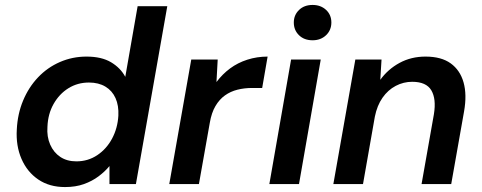

<svg xmlns="http://www.w3.org/2000/svg" viewBox="-20 -745 1951 777"><path d="M243 12Q180 12 135 -18.5Q90 -49 67 -102Q44 -155 48 -221Q51 -284 73.5 -338Q96 -392 134 -432Q172 -472 222.5 -494Q273 -516 330 -516Q391 -516 429.5 -493Q468 -470 487 -434L537 -720H657L530 0H423V-73Q405 -51 379 -31.5Q353 -12 319.5 0Q286 12 243 12ZM289 -92Q336 -92 373.5 -117Q411 -142 433.5 -184Q456 -226 459 -277Q461 -318 447.5 -348Q434 -378 406.5 -394.5Q379 -411 340 -411Q294 -411 257 -388Q220 -365 197 -324.5Q174 -284 172 -232Q169 -192 183 -160Q197 -128 224 -110Q251 -92 289 -92Z M665 0 754 -504H861L856 -413Q880 -445 911 -468Q942 -491 981 -503.5Q1020 -516 1063 -516L1041 -389H1000Q969 -389 941 -382Q913 -375 890.5 -359Q868 -343 852 -316Q836 -289 829 -248L785 0Z M1070 0 1158 -504H1278L1190 0ZM1245 -582Q1211 -582 1190 -602.5Q1169 -623 1169 -654Q1169 -684 1190 -704.5Q1211 -725 1245 -725Q1278 -725 1299.5 -705Q1321 -685 1321 -654Q1321 -623 1299.5 -602.5Q1278 -582 1245 -582Z M1329 0 1418 -504H1524L1519 -422Q1550 -465 1597 -490.5Q1644 -516 1702 -516Q1766 -516 1804 -488.5Q1842 -461 1856 -411.5Q1870 -362 1858 -294L1806 0H1686L1736 -283Q1746 -345 1725.5 -379.5Q1705 -414 1648 -414Q1613 -414 1581.5 -397.5Q1550 -381 1528 -349.5Q1506 -318 1497 -273L1449 0Z"/></svg>

Font: DM Sans SemiBold
Style: Italic
Weight: 600
Italic angle: -10°
Designer: Colophon Foundry, Jonny Pinhorn
Foundry: Colophon Foundry
Version: Version 4.004;gftools[0.9.30]